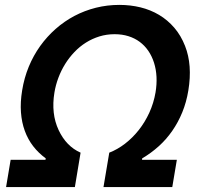

<svg xmlns="http://www.w3.org/2000/svg" viewBox="-20 -757 813 777"><path d="M23.1 -110.4H164.1L165.1 -116.1Q136 -137.4 114.5 -165.1Q93 -192.8 80.4 -227.3Q67.8 -261.7 64.8 -302.6Q61.8 -343.4 69.6 -391Q77.8 -441.8 96.4 -487Q115.1 -532.3 142.6 -570.7Q170.1 -609 205.1 -639.9Q240.1 -670.8 281.1 -692.5Q322.1 -714.1 368.1 -725.7Q414.1 -737.2 463.1 -737.2Q507.5 -737.2 548.3 -727.3Q589.1 -717.3 623.8 -696.7Q658.4 -676.1 685.4 -644.7Q712.4 -613.3 729 -570.7Q759.2 -494 742.2 -391Q734.4 -343.4 717.7 -302.6Q701 -261.7 677 -227.3Q653.1 -192.8 622.3 -165.1Q591.6 -137.4 555.4 -116.1L554.7 -110.4H695.7L677.2 0H398.8L422.2 -139.2Q455.3 -152 485.8 -175.4Q516.3 -198.9 541.4 -230.5Q566.4 -262.1 584.2 -300.8Q601.9 -339.5 609.4 -382.8Q620.4 -448.9 603.3 -503.2Q594.8 -529.8 580.3 -551.1Q565.7 -572.4 545.5 -587.5Q525.2 -602.6 499.6 -610.6Q474.1 -618.6 443.9 -618.6Q411.6 -618.6 382.3 -609.6Q353 -600.5 327.6 -584.5Q302.2 -568.5 281.1 -546.3Q259.9 -524.1 243.6 -497.9Q227.3 -471.6 216.3 -442.3Q205.3 -413 200.3 -382.8Q186.1 -297.2 217.3 -230.5Q248.2 -164.8 306.1 -139.2L283 0H4.6Z"/></svg>

Font: Inter P Semi Bold
Style: Italic
Weight: 600
Italic angle: 9.39999°
Designer: Rasmus Andersson
Foundry: rsms
Version: Version 3.018;git-588b23468